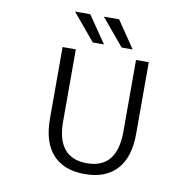

<svg xmlns="http://www.w3.org/2000/svg" viewBox="-100 -1060 1199 1172"><g transform="rotate(10 500.0 -473.5)"><path d="M410.2 -790 270.5 -957H365.2L479.5 -790ZM588.9 -790 449.2 -957H543.9L657.2 -790ZM688.5 -730.5H767.6V-287.1Q767.6 -140.6 698.2 -65.4Q628.9 9.8 500 9.8Q371.1 9.8 302.2 -65.4Q233.4 -140.6 233.4 -287.1V-730.5H315.4V-283.2Q315.4 -58.6 501 -57.6Q687.5 -57.6 688.5 -283.2Z"/></g></svg>

Font: GenEi Gothic M SemiLight
Style: Regular
Weight: 350
Designer: o_tamon (Modified); [Source Han Sans]
Ryoko NISHIZUKA  (kana & ideographs); Paul D. Hunt (Latin, Greek & Cyrillic); Wenl
Version: Version 1.1a;Original Version 1.004